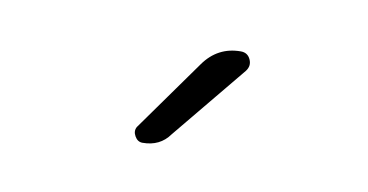

<svg xmlns="http://www.w3.org/2000/svg" viewBox="-34 -820 567 296"><g transform="rotate(10 250.0 -672.5)"><path d="M199.2 -589.8Q191.4 -589.8 187 -597.7Q182.6 -605.5 186.5 -612.3L266.6 -724.6Q288.1 -754.9 324.2 -754.9Q335 -754.9 339.4 -745.1Q343.8 -735.4 336.9 -726.6L241.2 -610.4Q226.6 -589.8 199.2 -589.8Z"/></g></svg>

Font: Rounded Mgen+ 1mn light
Style: Regular
Weight: 200
Designer: [Source Han Sans]
Ryoko NISHIZUKA  (kana & ideographs); Paul D. Hunt (Latin, Greek & Cyrillic); Wenlong ZHANG  (bopomofo
Version: Version 1.059.20150602